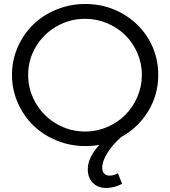

<svg xmlns="http://www.w3.org/2000/svg" viewBox="-20 -726 853 962"><path d="M587.9 -40Q544.4 -2 518.3 40Q492.2 82 492.2 113.8Q492.2 132.8 501.7 143.3Q511.2 153.8 528.8 153.8Q550.8 153.8 570.8 142.1L591.8 194.8Q553.2 215.8 512.2 215.8Q470.7 215.8 445.3 190.4Q419.9 165 419.9 122.1Q419.9 62.5 478 0Q443.4 5.9 407.2 5.9Q331.5 5.9 263.4 -22.2Q195.3 -50.3 146.5 -97.9Q97.7 -145.5 68.8 -211.7Q40 -277.8 40 -351.1Q40 -424.3 68.8 -490Q97.7 -555.7 146.5 -603Q195.3 -650.4 263.4 -678.2Q331.5 -706.1 407.2 -706.1Q507.8 -706.1 591.8 -658.9Q675.8 -611.8 724.4 -530.3Q772.9 -448.7 772.9 -351.1Q772.9 -251.5 722.7 -168.9Q672.4 -86.4 587.9 -40ZM121.1 -351.1Q121.1 -273.9 159.9 -208.3Q198.7 -142.6 264.6 -104.7Q330.6 -66.9 407.2 -66.9Q464.8 -66.9 517.1 -89.4Q569.3 -111.8 607.4 -149.9Q645.5 -188 668.2 -240.5Q690.9 -293 690.9 -351.1Q690.9 -408.2 668.2 -460.4Q645.5 -512.7 607.4 -550Q569.3 -587.4 517.1 -609.6Q464.8 -631.8 407.2 -631.8Q330.6 -631.8 264.6 -594.5Q198.7 -557.1 159.9 -492.2Q121.1 -427.2 121.1 -351.1Z"/></svg>

Font: Montserrat-Arabic Light
Style: Regular
Weight: 300
Designer: Mohamed Gaber
Foundry: Kief Type Foundry
Version: Version 5.008;PS 005.008;hotconv 1.0.88;makeotf.lib2.5.64775